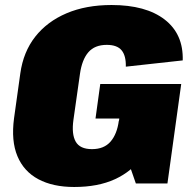

<svg xmlns="http://www.w3.org/2000/svg" viewBox="-20 -733 768 766"><path d="M276 13Q191 13 133 -18Q75 -49 49.5 -110Q24 -171 36 -261L61 -440Q73 -526 120.5 -586.5Q168 -647 245.5 -680Q323 -713 425 -713Q562 -713 637 -655Q712 -597 709 -492L482 -467Q483 -511 465 -532.5Q447 -554 406 -554Q358 -554 332.5 -524.5Q307 -495 299 -438L273 -255Q265 -198 282 -168Q299 -138 347 -138Q395 -138 421 -168Q447 -198 454 -251L596 -241Q585 -162 545.5 -105.5Q506 -49 438.5 -18Q371 13 276 13ZM449 -211 468 -346 530 -260H361L380 -398H703L648 -1H522Z"/></svg>

Font: Pathway Extreme SemiCondensed Black
Style: Italic
Weight: 900
Width: 4
Italic angle: -8°
Version: Version 1.001;gftools[0.9.26]